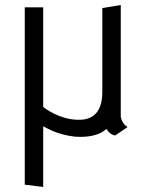

<svg xmlns="http://www.w3.org/2000/svg" viewBox="-20 -530 560 760"><path d="M485 -27C461 -41 458 -69 458 -69V-510L385 -498V-166C385 -67 328 -54 285 -56C215 -58 157 -101 151 -107V-501H78V201L151 210V-30C165 -24 204 3 277 11C331 15 378 4 401 -20C414 1 430 6 436 6Z"/></svg>

Font: Advent Pro
Style: Medium
Weight: 500
Designer: Andreas Kalpakidis
Foundry: Andreas Kalpakidis
Version: Version 2.002 2008